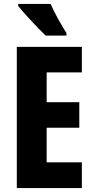

<svg xmlns="http://www.w3.org/2000/svg" viewBox="-20 -951 479 971"><path d="M236 -931H72V-921C98 -887 178 -802 211 -771H316V-784C296 -814 253 -890 236 -931ZM394 0V-130H216V-305H381V-434H216V-585H394V-714H65V0Z"/></svg>

Font: Noto Sans Kannada ExtraCondensed ExtraBold
Style: Regular
Weight: 800
Width: 2
Designer: Jelle Bosma - Monotype Design Team
Foundry: Monotype Imaging Inc.
Version: Version 2.005